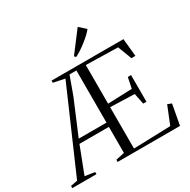

<svg xmlns="http://www.w3.org/2000/svg" viewBox="-270 -1181 1364 1379"><g transform="rotate(-30 412.0 -492.0)"><path d="M-60 0V-18L-3.5 -29L291 -706L197 -725V-743H793L807.5 -596H774.5L730.5 -711L466 -717V-396.5L666.5 -404L684.5 -492H711.5V-271H684.5L666.5 -361L466 -367.5V-24.5L772 -34L831.5 -181.5L864.5 -168.5L833.5 0H316V-18L387.5 -33.5V-249.5H143.5L59 -30L140 -18L140.5 0ZM157.5 -284.5H388V-717H331L276.5 -567ZM435 -802 423.5 -813.5 552.5 -983.5 606 -935.5Q595 -920.5 574.5 -901.2Q554 -882 529.5 -862.8Q505 -843.5 480.5 -827.5Q456 -811.5 436 -802Z"/></g></svg>

Font: Merriweather 144pt Light
Style: Regular
Weight: 300
Version: Version 2.100